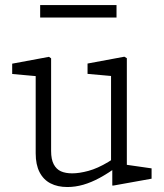

<svg xmlns="http://www.w3.org/2000/svg" viewBox="-20 -740 660 772"><path d="M123.5 -123.5V-460L146 -432L29 -442.5V-484L177 -511.5L185.5 -505.5V-133Q185.5 -99.5 196 -79.5Q206.5 -59.5 225 -51.2Q243.5 -43 270.5 -43Q299 -43 335.8 -53Q372.5 -63 415 -88.5Q429 -96.5 452 -113.5V-70.5Q414.5 -43 380.8 -24.8Q347 -6.5 314.8 2.8Q282.5 12 251 12Q211.5 12 183 -2.8Q154.5 -17.5 139 -47.8Q123.5 -78 123.5 -123.5ZM431.5 -64 426.5 -75V-458.5L449 -432.5L332 -443V-484.5L480 -512L490 -506V-55L467.5 -80.5L589.5 -63V-21.5L436.5 6H431.5ZM141.5 -719.5H448.5V-669.5H141.5Z"/></svg>

Font: Monaspace Xenon Var
Style: Regular
Weight: 400
Designer: Riley Cran and the Lettermatic Team
Version: Version 1.000 (Monaspace Xenon Var)